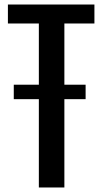

<svg xmlns="http://www.w3.org/2000/svg" viewBox="-20 -830 440 850"><path d="M152 0V-391H41V-455H152V-726H15V-810H398V-726H265V-455H359V-391H265V0Z"/></svg>

Font: Oswald
Style: Regular
Weight: 400
Designer: Vernon Adams
Foundry: Vernon Adams
Version: Version 4.103; ttfautohint (v1.8.3)